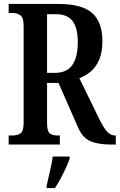

<svg xmlns="http://www.w3.org/2000/svg" viewBox="-20 -734 608 975"><path d="M24 0V-46H45Q67 -46 83.5 -56.5Q100 -67 100 -110V-603Q100 -646 82.5 -657Q65 -668 45 -668H24V-714H276Q397 -714 448.5 -667.5Q500 -621 500 -526Q500 -469 484 -431.5Q468 -394 441.5 -371.5Q415 -349 383 -337L485 -128Q505 -87 523 -66.5Q541 -46 564 -46H568V0H544Q478 0 438 -17.5Q398 -35 375 -90L277 -313H219V-110Q219 -67 233 -56.5Q247 -46 271 -46H284V0ZM259 -364Q319 -364 347 -403.5Q375 -443 375 -520Q375 -592 348.5 -627Q322 -662 264 -662H219V-364ZM217 208Q224 176 233.5 136Q243 96 248 61H334V71Q327 92 314.5 119Q302 146 287.5 173Q273 200 259 221H217Z"/></svg>

Font: Noto Serif Bengali ExtraCondensed SemiBold
Style: Regular
Weight: 600
Width: 2
Designer: Juan Bruce, Universal Thirst, Indian Type Foundry and the Monotype Design Team.
Foundry: Monotype Imaging Inc.
Version: Version 2.003; ttfautohint (v1.8.4.7-5d5b)